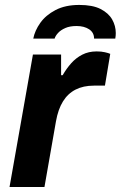

<svg xmlns="http://www.w3.org/2000/svg" viewBox="-20 -743 480 763"><path d="M17.9 0 110.9 -526.4H222.8V-444.1H229Q243.9 -470.2 262.9 -491.6Q282 -513 306.9 -525.8Q331.9 -538.7 364.3 -538.7Q382.7 -538.7 396.9 -535.4Q411.1 -532.2 418.1 -529L397 -402.7H353.3Q311.1 -402.7 280.2 -386.9Q249.4 -371.1 230.2 -339.9Q210.9 -308.7 202.4 -260.8L156.7 0ZM295 -723.4Q348 -723.4 379.6 -707.3Q411.2 -691.1 425.7 -665.7Q440.1 -640.2 440.1 -611.5Q440.1 -606 439.6 -600.7Q439.1 -595.4 438.1 -589.6H353.9Q353.9 -613.5 334.2 -626.6Q314.4 -639.6 284.3 -639.6Q257.6 -639.6 239.5 -631.6Q221.3 -623.6 210.8 -612.1Q200.2 -600.6 197 -589.6H112.2Q118.4 -621.5 140.1 -652.1Q161.9 -682.8 200.7 -703.1Q239.6 -723.4 295 -723.4Z"/></svg>

Font: Archivo Variable SemiBold
Style: Italic
Weight: 600
Italic angle: -10°
Designer: Hector Gatti
Foundry: Omnibus-Type
Version: Version 2.001